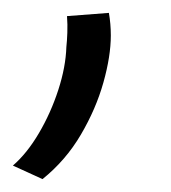

<svg xmlns="http://www.w3.org/2000/svg" viewBox="-97 -82 266 298"><path d="M7 -57 72 -62Q75 -45 75 -27Q75 5 63.5 46Q52 87 28.5 127Q5 167 -31 196L-77 175Q-55 156 -36.5 124.5Q-18 93 -6.5 57.5Q5 22 6 -9Q7 -18 7.5 -31Q8 -44 7 -57Z"/></svg>

Font: Georama SemiCondensed
Style: Italic
Weight: 400
Width: 4
Italic angle: -9°
Designer: Jean-Baptiste Levee
Foundry: Production Type
Version: Version 1.000